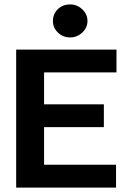

<svg xmlns="http://www.w3.org/2000/svg" viewBox="-20 -847 590 867"><path d="M53 0V-623H506V-520H179V-376H449V-273H179V-103H504V0ZM297 -678Q264 -678 241.5 -700Q219 -722 219 -752Q219 -784 241 -805.5Q263 -827 297 -827Q328 -827 351.5 -805Q375 -783 375 -752Q375 -722 351.5 -700Q328 -678 297 -678Z"/></svg>

Font: Inconsolata SemiExpanded ExtraBold
Style: Regular
Weight: 800
Width: 6
Monospace: yes
Designer: Raph Levien, Cyreal, Brenton Simpson
Foundry: Raph Levien, Cyreal, Google
Version: Version 3.001; ttfautohint (v1.8.2.53-6de2)